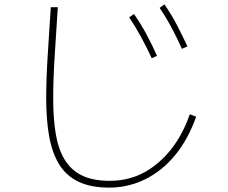

<svg xmlns="http://www.w3.org/2000/svg" viewBox="-20 -806 1040 877"><path d="M480 51Q393 51 336.5 23Q280 -5 248.5 -58Q217 -111 204 -186.5Q191 -262 191 -356Q191 -447 198 -555Q205 -663 212 -773H244Q237 -660 230 -553Q223 -446 223 -356Q223 -268 234 -198.5Q245 -129 273.5 -80Q302 -31 352.5 -5.5Q403 20 482 20Q532 20 578 6.5Q624 -7 664 -33.5Q704 -60 738.5 -97Q773 -134 800.5 -181.5Q828 -229 847 -284L876 -273Q858 -222 834 -178Q810 -134 780.5 -98Q751 -62 717 -34.5Q683 -7 645 12Q607 31 565 41Q523 51 480 51ZM811 -583Q789 -632 764 -679Q739 -726 709 -770L731 -786Q763 -740 788.5 -691Q814 -642 836 -594ZM673 -540Q651 -588 625.5 -635Q600 -682 570 -727L592 -742Q624 -696 650 -647.5Q676 -599 697 -551Z"/></svg>

Font: Murecho Thin ExtraLight
Style: Regular
Weight: 250
Version: Version 1.010